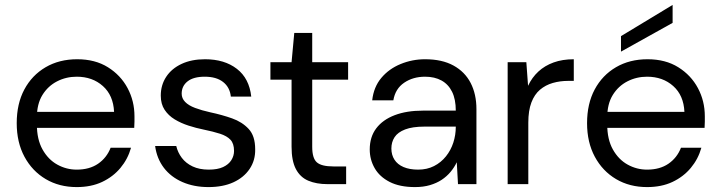

<svg xmlns="http://www.w3.org/2000/svg" viewBox="-20 -749 2929 781"><path d="M292 12Q221 12 166 -20.5Q111 -53 79.5 -111.5Q48 -170 48 -248Q48 -327 79 -385Q110 -443 165.5 -475.5Q221 -508 294 -508Q367 -508 419 -475.5Q471 -443 499 -390.5Q527 -338 527 -276Q527 -266 527 -254.5Q527 -243 526 -229H111V-294H444Q441 -361 398.5 -399Q356 -437 292 -437Q249 -437 212 -418Q175 -399 152.5 -362.5Q130 -326 130 -271V-243Q130 -182 153 -141Q176 -100 213 -79.5Q250 -59 292 -59Q344 -59 379 -83Q414 -107 430 -148H513Q500 -102 470 -66Q440 -30 395.5 -9Q351 12 292 12Z M828 12Q769 12 722 -8.5Q675 -29 646.5 -66.5Q618 -104 611 -155H697Q703 -129 719.5 -107Q736 -85 763.5 -72Q791 -59 829 -59Q865 -59 887.5 -69.5Q910 -80 921 -97.5Q932 -115 932 -135Q932 -165 917.5 -180.5Q903 -196 875 -205Q847 -214 808 -222Q778 -228 747 -238Q716 -248 690.5 -263.5Q665 -279 649.5 -302.5Q634 -326 634 -360Q634 -403 656 -436.5Q678 -470 718.5 -489Q759 -508 814 -508Q893 -508 943.5 -469Q994 -430 1002 -356H919Q915 -394 887.5 -415.5Q860 -437 813 -437Q767 -437 743 -418Q719 -399 719 -368Q719 -349 733 -334.5Q747 -320 773.5 -310Q800 -300 836 -292Q883 -282 924 -267.5Q965 -253 991.5 -224.5Q1018 -196 1018 -142Q1019 -97 995.5 -62Q972 -27 929.5 -7.5Q887 12 828 12Z M1312 0Q1267 0 1234 -14Q1201 -28 1183.5 -61.5Q1166 -95 1166 -152V-425H1080V-496H1166L1177 -615H1250V-496H1396V-425H1250V-152Q1250 -105 1269 -88.5Q1288 -72 1336 -72H1388V0Z M1668 12Q1606 12 1565 -9Q1524 -30 1504 -65Q1484 -100 1484 -141Q1484 -192 1510.5 -227Q1537 -262 1585.5 -280.5Q1634 -299 1700 -299H1834Q1834 -345 1819 -375.5Q1804 -406 1776 -421.5Q1748 -437 1709 -437Q1660 -437 1624 -412.5Q1588 -388 1580 -341H1494Q1500 -395 1531 -432Q1562 -469 1609.5 -488.5Q1657 -508 1709 -508Q1778 -508 1824.5 -482.5Q1871 -457 1894.5 -411.5Q1918 -366 1918 -305V0H1843L1838 -89Q1828 -68 1812.5 -49.5Q1797 -31 1776.5 -17.5Q1756 -4 1729 4Q1702 12 1668 12ZM1681 -59Q1717 -59 1745.5 -73.5Q1774 -88 1794 -113Q1814 -138 1824 -169Q1834 -200 1834 -233V-234H1707Q1658 -234 1628 -222.5Q1598 -211 1585 -191Q1572 -171 1572 -145Q1572 -119 1584.5 -99.5Q1597 -80 1621.5 -69.5Q1646 -59 1681 -59Z M2045 0V-496H2121L2128 -400Q2144 -434 2170 -458Q2196 -482 2232 -495Q2268 -508 2314 -508V-420H2291Q2258 -420 2228.5 -411.5Q2199 -403 2176.5 -384Q2154 -365 2141.5 -332Q2129 -299 2129 -250V0Z M2612 12Q2541 12 2486 -20.5Q2431 -53 2399.5 -111.5Q2368 -170 2368 -248Q2368 -327 2399 -385Q2430 -443 2485.5 -475.5Q2541 -508 2614 -508Q2687 -508 2739 -475.5Q2791 -443 2819 -390.5Q2847 -338 2847 -276Q2847 -266 2847 -254.5Q2847 -243 2846 -229H2431V-294H2764Q2761 -361 2718.5 -399Q2676 -437 2612 -437Q2569 -437 2532 -418Q2495 -399 2472.5 -362.5Q2450 -326 2450 -271V-243Q2450 -182 2473 -141Q2496 -100 2533 -79.5Q2570 -59 2612 -59Q2664 -59 2699 -83Q2734 -107 2750 -148H2833Q2820 -102 2790 -66Q2760 -30 2715.5 -9Q2671 12 2612 12ZM2506 -539V-602L2716 -729V-656Z"/></svg>

Font: DM Sans 24pt
Style: Regular
Weight: 400
Designer: Colophon Foundry, Jonny Pinhorn
Foundry: Colophon Foundry
Version: Version 4.004;gftools[0.9.30]